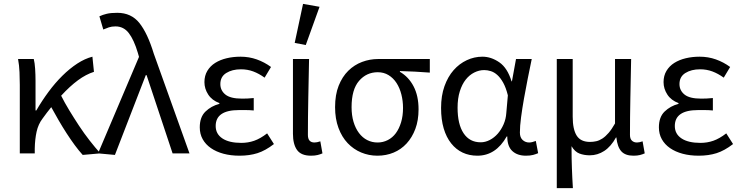

<svg xmlns="http://www.w3.org/2000/svg" viewBox="-20 -790 3816 989"><path d="M406 8Q386 -14 365 -42.5Q344 -71 323 -103.5Q302 -136 282 -170.5Q262 -205 244 -238Q233 -224 221.5 -209.5Q210 -195 199 -179Q177 -150 168.5 -111.5Q160 -73 159 -25V0H82V-353Q82 -382 80.5 -418Q79 -454 73 -486H154Q159 -466 161 -435.5Q163 -405 163 -373V-221H167Q196 -271 230 -317Q264 -363 301.5 -400Q339 -437 378 -462.5Q417 -488 456 -498L464 -420Q423 -407 381.5 -376.5Q340 -346 295 -297Q313 -261 337 -221.5Q361 -182 387 -142.5Q413 -103 441.5 -66.5Q470 -30 497 0Z M572 8 485 0 696 -497 690 -518Q670 -585 643.5 -619.5Q617 -654 575 -654Q555 -654 540.5 -649Q526 -644 512 -638L492 -706Q509 -714 530 -719Q551 -724 584 -724Q656 -724 698 -671.5Q740 -619 772 -514L956 0H869L735 -403H731Z M1214 12Q1169 12 1131.5 2Q1094 -8 1066.5 -27Q1039 -46 1024 -73Q1009 -100 1009 -134Q1009 -187 1038.5 -215.5Q1068 -244 1110 -255V-259Q1072 -273 1052.5 -303Q1033 -333 1033 -367Q1033 -400 1048 -425Q1063 -450 1088.5 -466Q1114 -482 1147.5 -490Q1181 -498 1219 -498Q1263 -498 1302.5 -484Q1342 -470 1376 -445L1343 -390Q1314 -411 1284.5 -422Q1255 -433 1221 -433Q1176 -433 1145.5 -414Q1115 -395 1115 -357Q1115 -324 1141 -303Q1167 -282 1226 -282Q1240 -282 1254 -282.5Q1268 -283 1287 -285V-221Q1265 -223 1247 -223Q1229 -223 1211 -223Q1091 -223 1091 -141Q1091 -100 1125.5 -77Q1160 -54 1223 -54Q1258 -54 1289.5 -65Q1321 -76 1356 -103L1391 -48Q1347 -14 1306 -1Q1265 12 1214 12Z M1582 12Q1531 12 1510 -17.5Q1489 -47 1489 -101V-486H1572Q1570 -387 1568 -285Q1566 -183 1566 -95Q1566 -56 1600 -56Q1612 -56 1630 -62L1641 0Q1630 5 1616 8.5Q1602 12 1582 12ZM1498 -569 1541 -770 1626 -755 1555 -558Z M1924 12Q1880 12 1840.5 -4.5Q1801 -21 1771 -52.5Q1741 -84 1723.5 -131Q1706 -178 1706 -238Q1706 -302 1724.5 -348.5Q1743 -395 1774 -425.5Q1805 -456 1845 -471Q1885 -486 1928 -486H2194V-416Q2152 -419 2117 -421Q2082 -423 2040 -424V-420Q2085 -394 2110.5 -345Q2136 -296 2136 -227Q2136 -170 2119.5 -126Q2103 -82 2074.5 -51Q2046 -20 2007.5 -4Q1969 12 1924 12ZM1925 -56Q1953 -56 1977.5 -68.5Q2002 -81 2019 -104Q2036 -127 2046 -160Q2056 -193 2056 -234Q2056 -270 2047.5 -303.5Q2039 -337 2022.5 -362.5Q2006 -388 1981.5 -403Q1957 -418 1926 -418Q1868 -418 1829.5 -373.5Q1791 -329 1791 -238Q1791 -196 1801 -162.5Q1811 -129 1829 -105Q1847 -81 1871.5 -68.5Q1896 -56 1925 -56Z M2439 12Q2397 12 2363 -4Q2329 -20 2304 -51.5Q2279 -83 2265.5 -128.5Q2252 -174 2252 -234Q2252 -297 2269.5 -346Q2287 -395 2316.5 -428.5Q2346 -462 2384.5 -480Q2423 -498 2465 -498Q2510 -498 2552 -469Q2594 -440 2615 -371H2617L2638 -486H2719Q2709 -438 2698.5 -385.5Q2688 -333 2679 -282Q2670 -231 2664 -185.5Q2658 -140 2658 -107Q2658 -82 2672 -69Q2686 -56 2706 -56Q2714 -56 2723 -58.5Q2732 -61 2740 -64L2752 -1Q2741 4 2726 8Q2711 12 2689 12Q2645 12 2619 -12Q2593 -36 2593 -87H2590Q2534 12 2439 12ZM2456 -57Q2480 -57 2503 -69Q2526 -81 2544 -101.5Q2562 -122 2574 -149.5Q2586 -177 2588 -208L2596 -299Q2586 -339 2572 -364Q2558 -389 2542 -403.5Q2526 -418 2508.5 -423.5Q2491 -429 2474 -429Q2448 -429 2423 -416.5Q2398 -404 2379 -380Q2360 -356 2348.5 -319.5Q2337 -283 2337 -235Q2337 -150 2368 -103.5Q2399 -57 2456 -57Z M2848 179V-486H2930V-189Q2930 -124 2950.5 -91.5Q2971 -59 3019 -59Q3035 -59 3051 -62.5Q3067 -66 3083 -76.5Q3099 -87 3115 -105.5Q3131 -124 3148 -154V-486H3231Q3229 -387 3227 -285Q3225 -183 3225 -95Q3225 -75 3235 -65.5Q3245 -56 3261 -56Q3273 -56 3290 -62L3301 0Q3290 5 3276.5 8.5Q3263 12 3243 12Q3201 12 3180.5 -10.5Q3160 -33 3155 -82H3153Q3127 -35 3092.5 -12.5Q3058 10 3018 10Q2989 10 2965 1Q2941 -8 2924 -37Q2924 -1 2924.5 26.5Q2925 54 2926 78Q2927 102 2928 126Q2929 150 2931 179Z M3579 12Q3534 12 3496.5 2Q3459 -8 3431.5 -27Q3404 -46 3389 -73Q3374 -100 3374 -134Q3374 -187 3403.5 -215.5Q3433 -244 3475 -255V-259Q3437 -273 3417.5 -303Q3398 -333 3398 -367Q3398 -400 3413 -425Q3428 -450 3453.5 -466Q3479 -482 3512.5 -490Q3546 -498 3584 -498Q3628 -498 3667.5 -484Q3707 -470 3741 -445L3708 -390Q3679 -411 3649.5 -422Q3620 -433 3586 -433Q3541 -433 3510.5 -414Q3480 -395 3480 -357Q3480 -324 3506 -303Q3532 -282 3591 -282Q3605 -282 3619 -282.5Q3633 -283 3652 -285V-221Q3630 -223 3612 -223Q3594 -223 3576 -223Q3456 -223 3456 -141Q3456 -100 3490.5 -77Q3525 -54 3588 -54Q3623 -54 3654.5 -65Q3686 -76 3721 -103L3756 -48Q3712 -14 3671 -1Q3630 12 3579 12Z"/></svg>

Font: Pinyin1712
Style: Regular
Weight: 400
Version: Version 1